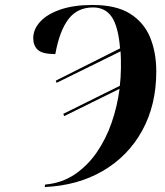

<svg xmlns="http://www.w3.org/2000/svg" viewBox="-20 -744 666 774"><path d="M162 0Q229 -6 280.5 -40.5Q332 -75 369.5 -129Q407 -183 430 -249.5Q453 -316 462 -386L239 -276L235 -285L463 -398Q467 -430 467.5 -469Q468 -508 466 -537L208 -410L205 -419L464 -549Q457 -636 431 -675Q405 -714 355 -714Q292 -714 256 -667Q220 -620 203 -526Q151 -526 132.5 -543Q114 -560 114 -590Q114 -626 142 -656.5Q170 -687 223.5 -705.5Q277 -724 353 -724Q448 -724 504 -689Q560 -654 585 -593.5Q610 -533 610 -456Q610 -321 553.5 -218Q497 -115 395.5 -55.5Q294 4 160 10Z"/></svg>

Font: Noto Serif Display SemiCondensed
Style: Bold Italic
Weight: 700
Width: 4
Italic angle: -12°
Designer: Monotype Design Team
Foundry: Monotype Imaging Inc.
Version: Version 2.009